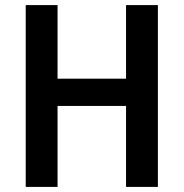

<svg xmlns="http://www.w3.org/2000/svg" viewBox="-20 -734 721 754"><path d="M600 0H475V-318H206V0H81V-714H206V-425H475V-714H600Z"/></svg>

Font: Noto Sans Georgian SemiCondensed SemiBold
Style: Regular
Weight: 600
Width: 4
Designer: Monotype Design Team, Akaki Razmadze
Foundry: Google LLC
Version: Version 2.005; ttfautohint (v1.8.4.7-5d5b)